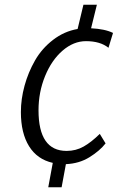

<svg xmlns="http://www.w3.org/2000/svg" viewBox="-20 -683 556 808"><path d="M67.9 -211.4Q67.9 -266.1 83.3 -322.3Q98.6 -378.4 127.4 -428.7Q156.2 -479 203.1 -515.1Q250 -551.3 306.6 -561L331.1 -663.1H387.7L363.3 -564Q422.4 -561 455.6 -544.4L436.5 -481.9Q401.9 -509.8 341.8 -509.8Q289.6 -509.8 243.4 -470Q197.3 -430.2 169.7 -362.8Q142.1 -295.4 142.1 -218.8Q142.1 -47.9 260.3 -47.9Q299.3 -47.9 331.8 -66.2Q364.3 -84.5 399.9 -119.6L424.3 -79.6Q399.9 -48.3 356.7 -21.5Q313.5 5.4 257.3 7.8L239.3 105H183.1L202.1 2.4Q136.7 -12.2 102.3 -67.6Q67.9 -123 67.9 -211.4Z"/></svg>

Font: HaufeMerriweatherSansLt
Style: Italic
Weight: 300
Designer: Eben Sorkin ( eben@eyebytes.com )
Foundry: Eben Sorkin
Version: Version 1.56